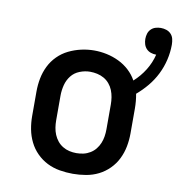

<svg xmlns="http://www.w3.org/2000/svg" viewBox="-79 -762 788 842"><g transform="rotate(10 315.0 -340.5)"><path d="M300 8Q271 8 241.5 3Q212 -2 186 -15Q160 -28 139 -49Q118 -70 105 -96.5Q92 -123 86.5 -152Q81 -181 81 -210V-320Q81 -349 86.5 -378Q92 -407 105 -433.5Q118 -460 139 -481Q160 -502 186.5 -515Q213 -528 242 -534.5Q271 -541 300 -541Q328 -541 356 -535Q384 -529 410 -516.5Q436 -504 457 -484.5Q478 -465 491 -441Q520 -467 540.5 -500Q561 -533 570 -570Q570 -570 570 -570Q570 -570 570 -570Q570 -570 570 -570Q570 -570 570 -570Q570 -570 569.5 -570Q569 -570 569 -570Q557 -570 545.5 -574Q534 -578 526 -586.5Q518 -595 514.5 -606.5Q511 -618 511 -630Q511 -642 514.5 -653.5Q518 -665 526.5 -673.5Q535 -682 546.5 -685.5Q558 -689 570 -689Q583 -689 595 -685Q607 -681 615.5 -672Q624 -663 627 -650.5Q630 -638 630 -625Q630 -591 622 -557Q614 -523 598.5 -492Q583 -461 561 -434.5Q539 -408 513 -386Q516 -370 517.5 -353.5Q519 -337 519 -320V-210Q519 -181 513.5 -152Q508 -123 495 -96.5Q482 -70 461 -49Q440 -28 414 -15Q388 -2 358.5 3Q329 8 300 8ZM300 -84Q316 -84 331.5 -87.5Q347 -91 361 -99.5Q375 -108 385 -120.5Q395 -133 401 -147.5Q407 -162 409.5 -178Q412 -194 412 -210V-320Q412 -336 409.5 -352Q407 -368 401 -383Q395 -398 384.5 -410.5Q374 -423 360 -431Q346 -439 330 -442.5Q314 -446 298 -446Q275 -446 252 -437Q229 -428 214.5 -409.5Q200 -391 194 -367.5Q188 -344 188 -320V-210Q188 -194 190.5 -178Q193 -162 199 -147.5Q205 -133 215 -120.5Q225 -108 239 -99.5Q253 -91 268.5 -87.5Q284 -84 300 -84Z"/></g></svg>

Font: Iosevka Slab Semibold Extended
Style: Regular
Weight: 600
Width: 7
Monospace: yes
Designer: Belleve Invis
Foundry: Belleve Invis
Version: Version 11.1.0; ttfautohint (v1.8.3)